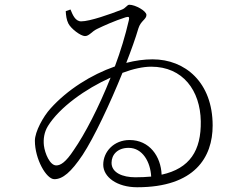

<svg xmlns="http://www.w3.org/2000/svg" viewBox="-20 -770 1040 809"><path d="M322 -680C297 -680 286 -708 277 -730L257 -723C258 -705 260 -687 268 -671C279 -649 320 -618 338 -618C356 -618 366 -637 389 -648C418 -662 462 -682 509 -697C523 -701 526 -699 523 -685C508 -620 488 -554 464 -490C364 -455 264 -392 193 -313C162 -279 127 -215 127 -177C127 -100 175 -15 209 -15C244 -15 279 -44 328 -117C376 -190 443 -332 496 -463C541 -480 583 -489 617 -489C751 -489 824 -388 826 -259C828 -136 780 -60 661 -34C658 -111 610 -180 526 -180C460 -180 415 -131 415 -76C415 -24 473 19 558 19C801 19 876 -108 876 -241C876 -423 760 -520 623 -520C588 -520 550 -515 512 -505C533 -559 551 -609 563 -650C573 -683 597 -688 597 -707C597 -724 550 -750 525 -750C515 -750 510 -735 492 -729C446 -711 359 -680 322 -680ZM617 -26C596 -24 574 -23 550 -23C497 -23 450 -42 450 -84C450 -118 475 -147 522 -147C581 -147 614 -87 617 -26ZM446 -443C396 -317 337 -204 291 -138C257 -86 235 -73 217 -73C190 -73 169 -124 165 -157C162 -184 166 -213 182 -239C231 -318 341 -396 446 -443Z"/></svg>

Font: Noto Serif TC ExtraLight
Style: Regular
Weight: 200
Designer: Ryoko NISHIZUKA 西塚涼子 (kana & ideographs); Frank Grießhammer (Latin, Greek & Cyrillic); Wenlong ZHANG 张文龙 (bopomofo); San
Foundry: Adobe
Version: Version 2.001;hotconv 1.1.0;makeotfexe 2.6.0